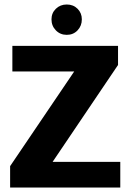

<svg xmlns="http://www.w3.org/2000/svg" viewBox="-20 -834 585 854"><path d="M505 -630V-545L214 -114H515V0H25V-95L310 -516H35V-630ZM209 -748Q209 -776 228.5 -795Q248 -814 277 -814Q306 -814 325 -795Q344 -776 344 -748Q344 -719 325 -699Q306 -679 277 -679Q248 -679 228.5 -699Q209 -719 209 -748Z"/></svg>

Font: Mukta ExtraBold
Style: Regular
Weight: 800
Designer: Girish Dalvi and Yashodeep Gholap
Foundry: Ek Type
Version: Version 2.538;PS 1.002;hotconv 16.6.51;makeotf.lib2.5.65220;